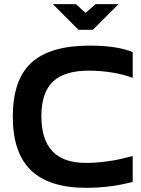

<svg xmlns="http://www.w3.org/2000/svg" viewBox="-20 -900 680 929"><path d="M622.1 -522.9Q584.5 -538.6 526.9 -548.3Q469.2 -558.1 409.2 -558.1Q292 -558.1 236.1 -505.1Q180.2 -452.1 180.2 -337.9Q180.2 -111.8 394 -111.8Q440.9 -111.8 486.6 -117.7Q532.2 -123.5 554.9 -128.7Q577.6 -133.8 622.1 -145V-20Q514.6 8.8 397 8.8Q218.8 8.8 130.4 -75.4Q42 -159.7 42 -335.9Q42 -514.6 132.3 -596.9Q222.7 -679.2 413.1 -679.2Q547.4 -679.2 622.1 -647.9ZM235.8 -879.9H347.2L394 -837.9L442.9 -879.9H553.2L429.2 -755.9H359.9Z"/></svg>

Font: LT Wave Text Bold
Style: Regular
Weight: 700
Designer: Daniel Lyons
Version: Version 2.5 (Glyphs App)